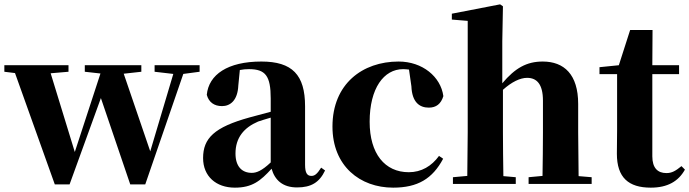

<svg xmlns="http://www.w3.org/2000/svg" viewBox="-29 -846 3170 883"><path d="M682 -516 768 -506 662 -150 540 -507 621 -516V-546H361V-516L433 -508L315 -147L204 -509L286 -516V-546H-9V-516L40 -510L223 2H291L435 -395L570 2H639L814 -506L889 -516V-546H682Z M1337 16C1402 16 1440 -7 1466 -62L1448 -75C1429 -45 1418 -37 1403 -37C1384 -37 1374 -50 1374 -88V-357C1374 -502 1315 -563 1173 -563C1018 -563 931 -503 922 -410C931 -376 956 -358 992 -358C1030 -358 1064 -384 1067 -453L1074 -524C1089 -527 1102 -528 1116 -528C1192 -528 1216 -497 1216 -393V-332L1119 -306C956 -261 905 -210 905 -119C905 -35 965 17 1051 17C1131 17 1169 -14 1220 -70C1235 -17 1272 16 1337 16ZM1216 -99C1175 -60 1150 -51 1129 -51C1084 -51 1054 -80 1054 -140C1054 -213 1093 -259 1158 -287C1172 -292 1193 -298 1216 -305Z M1779 17C1892 17 1960 -24 2009 -116L1990 -129C1956 -82 1909 -54 1851 -54C1741 -54 1671 -139 1671 -286C1671 -440 1736 -528 1825 -528C1834 -528 1843 -527 1852 -526L1863 -449C1866 -375 1901 -351 1943 -351C1977 -351 1999 -368 2010 -404C1998 -493 1914 -563 1804 -563C1638 -563 1500 -460 1500 -264C1500 -82 1627 17 1779 17Z M2464 0H2692V-31L2632 -36L2630 -238V-368C2630 -504 2565 -563 2467 -563C2393 -563 2340 -533 2281 -463V-656L2284 -817L2271 -826L2049 -783V-756L2122 -750V-238L2120 -37L2054 -31V0H2343V-31L2286 -36C2285 -95 2284 -182 2284 -238V-433C2324 -469 2363 -488 2395 -488C2439 -488 2468 -460 2468 -383V-238C2468 -180 2467 -95 2466 -37L2402 -31V0Z M2964 17C3041 17 3091 -12 3121 -66L3105 -82C3078 -60 3061 -50 3036 -50C2996 -50 2971 -73 2971 -127V-505H3094V-546H2971L2972 -708H2869L2817 -546L2728 -537V-505H2809V-249C2809 -208 2808 -179 2808 -139C2808 -29 2862 17 2964 17Z"/></svg>

Font: Noto Serif SC Black
Style: Regular
Weight: 900
Designer: Ryoko NISHIZUKA 西塚涼子 (kana & ideographs); Frank Grießhammer (Latin, Greek & Cyrillic); Wenlong ZHANG 张文龙 (bopomofo); San
Foundry: Adobe
Version: Version 2.001;hotconv 1.1.0;makeotfexe 2.6.0